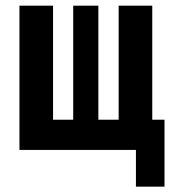

<svg xmlns="http://www.w3.org/2000/svg" viewBox="-20 -538 626 689"><path d="M49.8 0V-517.6H170.4V-108.4H242.7V-517.6H333V-108.4H405.8V-517.6H526.4V-108.4H570.3V131.8H467.8V0Z"/></svg>

Font: CaskaydiaCove NFP SemiBold
Style: Regular
Weight: 600
Designer: Aaron Bell
Foundry: Saja Typeworks
Version: Version 2111.001; VTT 6.35;Nerd Fonts 3.1.1